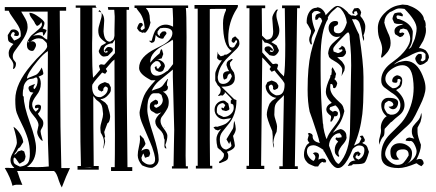

<svg xmlns="http://www.w3.org/2000/svg" viewBox="-20 -739 1912 842"><path d="M106 -560 105 -559Q103 -556 103.5 -554.5Q104 -553 108 -554Q106 -556 106 -560ZM81 -318 84 -315Q84 -276 111 -201Q138 -126 138 -91Q138 -32 98 -7Q115 -6 143 -6Q168 -6 194 -9Q189 -114 189 -222Q189 -289 189.5 -378Q190 -467 190 -515Q170 -503 145 -472Q99 -417 98 -394Q107 -399 118.5 -403Q130 -407 136 -410Q148 -414 163 -443L167 -431Q170 -422 170 -416Q170 -413 166 -410.5Q162 -408 156.5 -406Q151 -404 149 -403Q159 -393 159 -372Q159 -344 140 -321Q121 -296 121 -282Q121 -262 137 -249Q139 -252 141.5 -254Q144 -256 145.5 -257.5Q147 -259 148 -260Q149 -261 149 -262Q149 -263 148.5 -264Q148 -265 147 -267Q133 -260 133 -270Q133 -280 148 -280Q160 -280 160 -270Q160 -254 146 -240Q153 -228 161 -220Q170 -211 170 -199Q170 -187 164 -178Q158 -169 158 -162Q158 -156 166 -127Q168 -122 166 -121Q158 -125 150.5 -137.5Q143 -150 143 -161L149 -190Q149 -207 128 -231Q107 -255 107 -271Q107 -313 126 -332V-333L114 -335Q109 -338 106 -347Q103 -356 109 -361Q129 -370 132 -370Q135 -370 132 -367Q122 -352 131 -348Q145 -362 145 -387Q145 -394 142 -398Q139 -402 127 -395L116 -393Q103 -393 93 -379.5Q83 -366 83 -352Q80 -342 80 -331V-320ZM174 -586 170 -582Q169 -586 168.5 -589Q168 -592 168 -593.5Q168 -595 167.5 -596.5Q167 -598 165 -598Q163 -598 159 -598Q147 -598 124 -581Q133 -585 148 -585Q161 -585 169 -577Q176 -570 187 -565Q189 -607 189 -627V-688H73Q75 -684 84 -669.5Q93 -655 97 -644.5Q101 -634 101 -620Q101 -592 68 -547L46 -517Q36 -504 36 -492Q36 -480 43 -473Q50 -466 50 -460Q50 -445 42 -438Q39 -435 37 -438Q39 -446 39 -454Q39 -460 35.5 -467Q32 -474 27 -480Q22 -486 22 -487Q18 -494 18 -507Q18 -525 39 -546Q22 -553 18 -558.5Q14 -564 14 -585L28 -607Q32 -610 39 -610Q48 -610 55.5 -604.5Q63 -599 63 -591Q63 -587 62 -585Q59 -579 46 -582Q42 -583 41.5 -584Q41 -585 43 -588Q45 -591 45 -593Q45 -596 38 -599Q30 -596 27 -582L42 -561Q71 -572 71 -582V-589V-592Q71 -612 51 -640L33 -666Q23 -679 18 -692H1V-708H270V-692H242Q244 -462 244 -347Q244 -194 249 -2H287Q271 30 251 83Q245 73 238 53Q228 18 217 11H55L58 18Q60 24 62.5 31.5Q65 39 66 42L78 72Q72 71 56 71Q43 71 35 76Q26 40 1 -2Q5 -3 13 -3Q16 -3 23 -2.5Q30 -2 34 -2Q40 -2 43 -3Q26 -17 26 -37Q26 -51 36 -68Q54 -102 54 -113Q54 -134 39 -183Q53 -175 66.5 -155Q80 -135 82 -116L72 -100Q68 -92 60 -88Q55 -76 44 -64L43 -60Q51 -64 59 -75L75 -80L86 -75Q92 -57 92 -52Q92 -49 90 -43L86 -33L66 -21Q63 -23 57 -32.5Q51 -42 49 -44Q39 -55 39 -36Q39 -27 42.5 -22.5Q46 -18 56 -13.5Q66 -9 68 -8Q93 -12 102 -24Q111 -36 111 -65Q111 -101 102 -130.5Q93 -160 76.5 -193Q60 -226 53 -245V-246Q47 -260 47 -303Q47 -372 117 -454Q142 -484 165 -505Q187 -526 187 -536L185 -550Q184 -551 180 -555.5Q176 -560 174.5 -561Q173 -562 170 -565Q167 -568 164.5 -568.5Q162 -569 158 -570Q154 -571 149 -571Q131 -571 112 -555Q116 -558 121 -558Q128 -558 133 -553Q138 -548 138 -542Q138 -534 131 -523Q127 -514 117 -516Q98 -520 98 -542Q98 -555 105.5 -567Q113 -579 118 -584Q123 -589 136 -599Q151 -611 159 -620Q168 -631 161 -642Q155 -629 142 -625L134 -635Q130 -646 119 -659Q109 -672 109 -683Q123 -683 141 -671Q175 -649 175 -638Q175 -628 167 -614Q184 -609 184 -606Q184 -602 174 -586Z M440 -119H439V-118H440ZM415 -695 412 -688Q419 -688 424 -683Q423 -690 415 -695ZM382 -5Q379 -6 373 -6Q370 -6 362.5 -5.5Q355 -5 351 -5ZM439 -131H438V-129H439ZM439 -131 441 -118Q440 -114 438 -103.5Q436 -93 434 -87L433 -90Q436 -106 436 -117Q436 -135 422 -157Q420 -171 420 -179Q420 -188 426 -208Q432 -228 432 -238V-240Q430 -268 425.5 -278Q421 -288 408 -297Q401 -301 390 -317L389 -316Q389 -205 391 -11H413V5H320V-11H335Q332 -95 332 -268V-705H312V-715H400V-710Q405 -705 403 -705H385V-644Q385 -573 384 -550V-515Q384 -442 388 -398Q397 -406 419 -433L414 -450Q417 -457 425 -457L435 -455L439 -456L484 -506V-565L473 -549Q459 -549 447 -541Q435 -533 435 -521Q435 -508 445 -508Q447 -508 453 -511L449 -517L443 -512L438 -517Q439 -518 440.5 -520.5Q442 -523 443.5 -525Q445 -527 447 -529Q449 -531 451 -532Q453 -533 456 -533Q475 -533 475 -520L473 -514L453 -494Q441 -491 435 -491Q428 -491 420.5 -499.5Q413 -508 413 -516L423 -537Q426 -540 434 -544Q442 -548 446 -551Q428 -563 419.5 -574Q411 -585 411 -605Q411 -618 418.5 -641Q426 -664 426 -673Q426 -680 425 -683Q437 -671 437 -649L434 -602Q437 -556 463 -556L477 -565Q482 -577 482 -583V-604L483 -656V-668Q483 -670 481 -696H455L453 -708H546V-696H535Q535 -305 539 -6H560V11H467V-6H483Q484 -51 484 -148Q484 -170 483.5 -212.5Q483 -255 482.5 -333.5Q482 -412 482 -478Q473 -472 460.5 -456.5Q448 -441 444 -437L450 -427L442 -416H439L428 -421Q423 -415 407 -397Q391 -379 385 -368L384 -360Q384 -313 417 -313H422Q453 -326 453 -352Q452 -356 444 -360Q439 -359 435.5 -354Q432 -349 433 -344V-342L424 -337L420 -341H417L411 -346L409 -356Q410 -359 411.5 -362Q413 -365 415.5 -367Q418 -369 419 -370Q420 -371 423.5 -372.5Q427 -374 428 -374.5Q429 -375 433.5 -376.5Q438 -378 440 -379L458 -372L466 -356V-343Q466 -335 453 -321Q439 -305 420 -304Q423 -301 429 -297.5Q435 -294 439.5 -290.5Q444 -287 447 -282L451 -278Q463 -240 463 -229Q463 -215 457 -203L451 -198Q448 -191 443.5 -178Q439 -165 437 -160L441 -140V-137H438Z M700 -179V-180H704V-179ZM686 -452Q685 -460 679.5 -466Q674 -472 666 -471H663Q640 -457 640 -441Q640 -407 668 -407Q686 -407 712 -427L715 -428Q719 -433 727 -442.5Q735 -452 739 -458V-557L737 -565Q726 -556 707 -546Q639 -511 639 -469V-464Q657 -487 680 -505L685 -521L690 -523L696 -502L689 -483L672 -479Q703 -469 703 -448Q702 -446 700 -440Q698 -434 696.5 -431.5Q695 -429 691 -426.5Q687 -424 682 -424H677L663 -431L658 -443L663 -448L668 -447L667 -441L673 -437ZM671 -480H668V-479H671ZM636 -17Q660 -17 660 -39Q661 -46 656 -66Q647 -97 639 -114L608 -187Q592 -223 592 -245Q592 -250 593 -253Q602 -297 612 -320Q624 -347 662 -387H643L627 -396Q590 -418 590 -441Q590 -490 663 -526L698 -544Q736 -567 736 -594Q736 -617 698 -617L682 -615L671 -601V-590L678 -582H681V-589L691 -600Q710 -606 710 -591Q698 -576 697 -571L691 -569Q671 -572 663 -586Q662 -583 661 -574Q660 -565 658.5 -560.5Q657 -556 652 -553L644 -551L633 -560H645Q655 -598 663 -608Q680 -631 708 -631Q721 -631 739 -622V-658L737 -703L733 -704H621L620 -703Q637 -686 637 -657Q637 -649 640 -640Q633 -607 616 -595L610 -597L605 -595L590 -602L581 -615Q587 -635 593 -638Q605 -642 607 -628Q608 -626 607.5 -626Q607 -626 605 -628L596 -615L600 -607H602Q603 -606 605 -608L615 -615Q611 -663 589 -688Q581 -698 578 -704H570V-715H805V-704H795Q798 -684 798 -576L794 -56Q795 -33 795 -10H804V0H734V-10H741L743 -117Q744 -140 744 -170Q744 -189 741 -285Q738 -381 738 -402V-434Q733 -429 678 -385Q657 -367 645 -341Q652 -344 661 -347Q670 -350 675 -351.5Q680 -353 686 -357Q692 -361 696 -367Q697 -369 703.5 -377.5Q710 -386 715 -393L717 -392Q712 -379 712 -370V-365L717 -358L716 -355Q717 -347 709.5 -342Q702 -337 694 -337Q705 -332 712.5 -319.5Q720 -307 720 -292Q720 -283 718.5 -275.5Q717 -268 712.5 -260.5Q708 -253 705.5 -249Q703 -245 697 -236.5Q691 -228 689 -226Q684 -218 684 -208Q684 -193 699 -174Q714 -154 714 -144Q714 -126 705 -103L710 -88H708Q701 -88 701 -100Q701 -106 701.5 -114Q702 -122 702 -126L699 -133Q699 -154 679 -172Q661 -188 661 -206Q661 -223 687 -246L669 -240L661 -242Q658 -245 653 -247.5Q648 -250 645 -252Q642 -254 639.5 -258.5Q637 -263 637 -270Q637 -286 643 -290Q650 -296 662 -302Q673 -298 673 -292V-285L664 -279L660 -282L656 -276L657 -271L665 -266Q694 -277 694 -302Q694 -305 688 -323L677 -330H658H655Q645 -330 637.5 -317Q630 -304 629 -296Q626 -281 626 -258Q626 -228 653 -146Q676 -74 676 -40Q676 -16 650 -4Q649 -3 641 -3Q627 -3 603 -14Q584 -36 584 -58Q584 -73 589 -94.5Q594 -116 594 -127Q594 -137 593 -142L594 -147L610 -131L618 -110Q618 -102 604 -88L600 -77Q611 -86 625 -86L634 -82Q638 -69 638.5 -67Q639 -65 634 -53L616 -47L609 -66L606 -62L600 -47L603 -34Q620 -17 636 -17Z M924 -413V-415Q924 -423 931 -438Q938 -453 946 -464L953 -475L944 -474Q931 -481 932 -487L935 -513L937 -503L948 -492L962 -496L968 -502V-498Q981 -501 996 -516Q958 -536 958 -637Q958 -667 971 -694V-700H926Q900 -700 900 -699V-128Q901 -73 901 -12H911V0H839V-12H847V-701H833V-717H1023Q1025 -709 1018 -700Q981 -642 981 -572Q981 -544 988 -534L998 -530Q1002 -530 1007 -533L1020 -555L1019 -560L1015 -564L1008 -553L1002 -551L995 -559L999 -572L1010 -579Q1011 -578 1013 -579Q1019 -571 1026 -566Q1030 -559 1030 -548Q1030 -538 1018 -525Q1011 -518 995 -502.5Q979 -487 970.5 -478Q962 -469 952 -452.5Q942 -436 938 -418L935 -402Q935 -371 958 -371Q985 -371 997 -405L991 -417Q979 -416 976 -398Q976 -395 965 -390L961 -392Q958 -400 958 -408Q958 -427 985 -427Q978 -436 973 -454L975 -465L980 -472L996 -481L1001 -478L989 -465Q989 -456 988 -455L994 -438L1006 -421Q1010 -409 1010 -398Q1010 -359 956 -359H951L1007 -304L1017 -300Q1017 -234 980 -192L956 -162Q944 -147 944 -128Q944 -87 972 -83Q995 -92 995 -101Q995 -104 993 -110Q991 -116 991 -117L989 -120L986 -109H984L973 -128Q978 -137 988.5 -153.5Q999 -170 1001 -174Q1004 -180 1004.5 -191.5Q1005 -203 1008 -209Q1014 -185 1014 -173Q1014 -161 1002 -143Q1010 -109 1010 -101Q1010 -85 975 -73Q981 -66 981 -56Q981 -44 976.5 -39Q972 -34 961 -30Q950 -26 946 -24H941V-30Q962 -43 962 -59V-65L944 -84L943 -83L934 -92Q929 -112 929 -128Q929 -148 947 -170L948 -173L936 -167L924 -171L916 -181L926 -184L933 -183Q959 -190 970 -196.5Q981 -203 994 -221L962 -216Q945 -216 933 -228.5Q921 -241 921 -258Q921 -275 933 -286.5Q945 -298 962 -298L967 -296L981 -285L986 -262V-260L982 -256L971 -252L955 -256L951 -262Q951 -272 959 -264L961 -265L968 -278Q962 -286 956 -287Q931 -283 931 -257V-246L937 -237L960 -226Q978 -226 991.5 -238Q1005 -250 1005 -266Q1005 -277 1002.5 -280Q1000 -283 992 -285V-298L997 -303Q994 -308 966 -336V-330L957 -320L948 -321L940 -318H937V-320Q942 -328 945 -330Q948 -339 948 -344Q948 -355 935 -365L924 -385Z M1181 -525 1179 -523Q1179 -535 1166.5 -543.5Q1154 -552 1141 -552L1130 -567V-509L1175 -459L1179 -458L1189 -460L1196 -459L1200 -454L1195 -437Q1208 -419 1225 -404Q1231 -431 1231 -544L1229 -703H1217V-715H1295V-703H1283Q1277 -228 1273 -10H1286V2H1205V-10H1220V-33L1225 -320L1224 -321Q1219 -314 1208 -304.5Q1197 -295 1191 -286Q1185 -277 1184 -262Q1183 -250 1183 -235Q1183 -229 1189 -210.5Q1195 -192 1195 -185Q1195 -175 1193 -161Q1181 -139 1179 -117Q1178 -116 1179 -112Q1180 -108 1181 -102Q1182 -96 1182 -95Q1182 -93 1181 -91Q1176 -104 1176 -118V-142L1174 -164Q1150 -220 1150 -236Q1150 -256 1162 -284Q1163 -285 1168 -291.5Q1173 -298 1177 -300Q1187 -306 1192 -310Q1174 -311 1159.5 -326.5Q1145 -342 1145 -361V-363L1153 -379L1171 -386Q1173 -385 1178 -383.5Q1183 -382 1184.5 -381Q1186 -380 1189 -378.5Q1192 -377 1193.5 -375Q1195 -373 1197 -370Q1199 -367 1201 -363L1199 -353L1193 -348H1190L1186 -344L1177 -348Q1179 -355 1176.5 -361.5Q1174 -368 1168 -368Q1160 -364 1159 -360Q1159 -334 1190 -321H1195Q1228 -321 1228 -368L1227 -375Q1221 -386 1205 -404Q1189 -422 1184 -430L1173 -425H1170L1162 -436L1168 -446Q1164 -450 1150.5 -465.5Q1137 -481 1130 -487L1125 -12H1139V2H1061V-12H1072L1074 -703H1061V-715H1143V-703H1128L1129 -583L1138 -574Q1147 -565 1149 -565Q1178 -565 1178 -601Q1178 -606 1177 -616.5Q1176 -627 1176 -632Q1174 -654 1174 -659Q1174 -674 1192 -697V-696L1195 -697H1200Q1192 -689 1192 -673Q1192 -661 1198.5 -640Q1205 -619 1205 -606Q1205 -592 1199.5 -581.5Q1194 -571 1188.5 -567Q1183 -563 1170 -554Q1174 -552 1182 -547Q1190 -542 1193 -540L1203 -519Q1203 -512 1195 -503Q1187 -494 1180 -494Q1174 -494 1162 -497Q1160 -499 1156 -503Q1152 -507 1148.5 -510Q1145 -513 1142 -517L1140 -523Q1140 -536 1158 -536Q1165 -536 1178 -520L1173 -515L1167 -520L1163 -514Q1169 -511 1171 -511Q1181 -511 1181 -525Z M1544 -690Q1539 -690 1534.5 -688Q1530 -686 1535 -681L1531 -678Q1525 -678 1525 -687L1533 -702Q1547 -704 1548 -704Q1557 -704 1564 -685L1560 -669Q1582 -644 1582 -622Q1582 -602 1574 -584Q1578 -574 1576 -559Q1570 -569 1567 -592.5Q1564 -616 1558.5 -633.5Q1553 -651 1539 -655L1534 -654L1525 -655L1524 -654Q1551 -592 1555 -587Q1574 -463 1574 -402V-344Q1574 -288 1569 -239Q1560 -162 1533 -102L1534 -101L1555 -112L1565 -131L1558 -142L1565 -144H1571L1580 -127L1579 -119L1569 -113L1570 -111Q1576 -108 1580.5 -105.5Q1585 -103 1587.5 -99.5Q1590 -96 1591 -93.5Q1592 -91 1594 -84Q1596 -77 1598 -73Q1587 -32 1578 -25Q1570 -19 1541 -19H1528L1523 -14L1505 -11Q1511 -24 1517.5 -29Q1524 -34 1539 -36L1533 -40L1528 -52L1532 -65Q1536 -67 1537 -71L1551 -75L1562 -65L1554 -54L1548 -56L1547 -64L1539 -52L1540 -46L1552 -39Q1578 -51 1578 -82Q1578 -101 1554 -101Q1542 -101 1527 -86Q1505 -31 1484 -12Q1474 -2 1462 -2Q1445 -2 1426 -31Q1421 -39 1412.5 -55Q1404 -71 1402 -74L1399 -76L1398 -82Q1369 -102 1356 -102Q1326 -102 1326 -75Q1326 -62 1335 -50Q1344 -38 1355 -33Q1363 -41 1363 -50Q1363 -58 1352 -67L1361 -71Q1379 -71 1379 -56Q1379 -53 1377.5 -47Q1376 -41 1376 -39L1384 -42L1394 -44L1405 -42L1411 -33L1406 -25Q1404 -30 1401 -25L1396 -29Q1386 -29 1375 -9H1361Q1345 -15 1336.5 -19.5Q1328 -24 1320.5 -35Q1313 -46 1313 -61Q1313 -85 1326 -104L1337 -113Q1329 -121 1329 -128L1334 -146L1330 -154L1338 -156L1348 -151L1352 -143L1351 -141Q1351 -118 1383 -112L1380 -119Q1380 -124 1370.5 -154Q1361 -184 1350 -215.5Q1339 -247 1338 -249Q1329 -290 1329 -346Q1329 -444 1343 -505.5Q1357 -567 1393 -647L1388 -659L1380 -663L1378 -662L1373 -654L1364 -651L1362 -661L1365 -672Q1369 -678 1387 -682Q1379 -691 1368 -691L1357 -689L1348 -679V-665V-663Q1348 -655 1351 -641.5Q1354 -628 1358 -617Q1362 -606 1362 -605Q1361 -602 1357.5 -595.5Q1354 -589 1352 -585Q1350 -581 1348 -574.5Q1346 -568 1346 -562Q1346 -556 1348 -546L1344 -543Q1336 -554 1336 -566Q1336 -574 1340 -583.5Q1344 -593 1344 -600V-605Q1343 -607 1336 -620Q1329 -633 1325 -638V-649Q1326 -671 1337.5 -688Q1349 -705 1369 -705L1370 -707Q1384 -707 1395 -696Q1406 -685 1408 -672Q1411 -675 1422 -686.5Q1433 -698 1442.5 -705.5Q1452 -713 1460 -713Q1472 -713 1487.5 -701Q1503 -689 1509 -679Q1511 -678 1515 -675Q1519 -672 1521 -671Q1526 -672 1530 -671L1540 -669L1549 -677ZM1465 -50Q1463 -52 1460.5 -54Q1458 -56 1456.5 -57.5Q1455 -59 1453 -61.5Q1451 -64 1450 -66.5Q1449 -69 1448.5 -73Q1448 -77 1448 -82Q1448 -103 1463 -118L1452 -128L1451 -131L1456 -137L1459 -135H1465Q1468 -135 1478 -137V-144L1471 -154L1468 -155Q1450 -154 1436.5 -137Q1423 -120 1423 -100Q1426 -93 1432.5 -74Q1439 -55 1445 -42.5Q1451 -30 1459 -23L1466 -20Q1515 -73 1515 -176L1520 -452Q1520 -504 1517 -532Q1514 -560 1514 -566Q1514 -597 1506 -597Q1499 -594 1479 -572Q1442 -534 1442 -527L1441 -524L1443 -513L1462 -506Q1463 -506 1467 -507.5Q1471 -509 1474 -510.5Q1477 -512 1479.5 -514.5Q1482 -517 1482 -519L1480 -523L1471 -521L1465 -525L1477 -534L1478 -539L1489 -533L1494 -524Q1494 -519 1498 -512Q1497 -511 1497 -505Q1493 -498 1489.5 -494.5Q1486 -491 1483 -490Q1480 -489 1472 -489Q1464 -489 1459 -488L1480 -469Q1481 -467 1485 -461.5Q1489 -456 1490.5 -452Q1492 -448 1492 -441L1490 -429Q1488 -426 1486 -422Q1484 -418 1481.5 -413Q1479 -408 1478 -405L1481 -433Q1481 -453 1439 -476Q1430 -480 1423 -489L1419 -505Q1421 -524 1428 -535.5Q1435 -547 1452.5 -561.5Q1470 -576 1473 -579L1457 -577Q1442 -577 1431.5 -589Q1421 -601 1421 -616Q1421 -629 1429 -638Q1438 -647 1450 -647L1459 -646Q1460 -644 1461 -643Q1463 -641 1463 -638.5Q1463 -636 1460 -630L1447 -623Q1444 -620 1444 -609Q1444 -593 1464 -593Q1487 -593 1501 -640Q1497 -675 1475 -700Q1467 -708 1459 -708Q1457 -706 1450 -700Q1443 -694 1439.5 -691Q1436 -688 1431 -682.5Q1426 -677 1422.5 -671.5Q1419 -666 1417 -660L1419 -657Q1386 -606 1386 -483V-428Q1386 -307 1396 -197L1397 -196Q1397 -182 1402.5 -159Q1408 -136 1413 -129Q1417 -148 1444.5 -182.5Q1472 -217 1472 -232Q1472 -260 1451 -277L1428 -269L1425 -262L1427 -257L1439 -249L1449 -253Q1462 -250 1462 -243Q1462 -227 1446 -229Q1441 -211 1431 -204L1429 -209Q1432 -221 1432 -224L1431 -231Q1411 -245 1411 -258Q1411 -277 1435 -288Q1409 -312 1409 -337Q1409 -360 1429 -402L1428 -407L1433 -411L1435 -427L1434 -434L1437 -443H1439L1447 -429L1454 -415Q1450 -404 1451 -400L1447 -393V-391Q1455 -386 1459 -374Q1455 -353 1446 -352L1441 -354Q1441 -371 1432 -371L1429 -370L1428 -356V-354Q1428 -330 1455 -304L1476 -284Q1485 -275 1487 -262L1488 -260L1490 -252V-251Q1486 -233 1480 -219Q1474 -205 1469.5 -198Q1465 -191 1455 -177.5Q1445 -164 1439 -156Q1458 -170 1474 -173Q1484 -171 1491.5 -163Q1499 -155 1499 -144V-140L1500 -139Q1501 -128 1489 -112Q1464 -84 1464 -68Q1464 -59 1469 -54Q1467 -55 1466 -54Q1465 -53 1465 -50Z M1692 -75Q1692 -91 1703.5 -101Q1715 -111 1733 -111Q1753 -111 1770 -98.5Q1787 -86 1787 -68Q1787 -30 1756 -15V-14Q1781 -30 1792 -41Q1807 -58 1807 -75Q1807 -86 1798.5 -103.5Q1790 -121 1780 -121Q1779 -121 1777 -120L1759 -122Q1759 -134 1776 -136L1797 -131Q1786 -145 1786 -162Q1786 -178 1792 -186Q1804 -201 1811 -208Q1824 -221 1827 -244Q1829 -238 1829 -233Q1830 -225 1824 -204L1811 -179V-160Q1811 -142 1826 -104Q1826 -78 1806 -38Q1814 -42 1821 -42Q1835 -42 1838 -24Q1839 -20 1828 -10Q1814 -17 1811 -20Q1811 -21 1806 -23Q1757 -2 1728 -2Q1652 -2 1652 -56V-62Q1652 -112 1691 -151Q1695 -155 1713.5 -173Q1732 -191 1742.5 -203.5Q1753 -216 1761 -230Q1794 -288 1794 -354Q1794 -373 1791 -394Q1783 -453 1745 -453Q1727 -453 1708 -442.5Q1689 -432 1679 -419Q1670 -407 1670 -393Q1670 -370 1702 -352Q1718 -352 1725 -360Q1731 -365 1732 -366.5Q1733 -368 1733 -371Q1733 -374 1735 -379Q1742 -393 1726 -393Q1723 -392 1723 -388Q1723 -382 1722.5 -380Q1722 -378 1718.5 -376.5Q1715 -375 1707 -377Q1697 -378 1701 -392Q1705 -404 1721 -409Q1744 -406 1744 -386Q1744 -373 1740.5 -365Q1737 -357 1733 -354Q1729 -351 1717 -344Q1754 -313 1754 -279Q1754 -251 1729 -232Q1713 -220 1698 -205L1694 -203L1667 -174Q1666 -169 1666 -158Q1666 -150 1663 -143Q1649 -129 1644 -104L1642 -120Q1642 -126 1646.5 -141.5Q1651 -157 1651 -165Q1651 -168 1650.5 -172.5Q1650 -177 1650 -179Q1650 -196 1658.5 -210.5Q1667 -225 1676 -229Q1652 -248 1652 -279Q1652 -292 1660.5 -301Q1669 -310 1683 -310Q1726 -310 1726 -289Q1726 -278 1720 -269Q1714 -260 1703 -260Q1693 -260 1684 -271Q1705 -271 1705 -282Q1702 -294 1684 -297Q1674 -292 1668 -286Q1665 -274 1665 -268Q1665 -260 1678 -242L1692 -236H1695H1698Q1714 -236 1725 -248Q1736 -260 1736 -278Q1736 -310 1695 -334Q1685 -341 1664 -357Q1652 -368 1652 -385V-393Q1655 -430 1691 -459Q1697 -463 1707.5 -471.5Q1718 -480 1723.5 -484Q1729 -488 1736.5 -495.5Q1744 -503 1750.5 -510.5Q1757 -518 1763 -527Q1779 -550 1779 -569Q1779 -588 1765 -609L1749 -614L1735 -610L1730 -597L1738 -594L1743 -597L1752 -594L1753 -590L1745 -580L1734 -576L1713 -589Q1710 -595 1710 -603Q1710 -623 1741 -630L1749 -634H1726Q1716 -634 1709 -638L1701 -656Q1703 -672 1711 -681L1725 -684H1738L1746 -676L1747 -673L1745 -667L1729 -671Q1720 -673 1719 -667.5Q1718 -662 1723 -656Q1732 -656 1748 -648Q1780 -633 1789 -606Q1791 -603 1790 -591.5Q1789 -580 1789 -577Q1789 -547 1772 -524H1773L1783 -532Q1783 -533 1790.5 -549Q1798 -565 1799.5 -570.5Q1801 -576 1804 -589Q1807 -602 1807 -614Q1807 -647 1754 -700Q1740 -702 1731 -702Q1721 -702 1709 -695Q1697 -688 1690 -686Q1667 -668 1666 -643L1665 -642Q1669 -622 1681 -596Q1693 -574 1693 -550Q1693 -544 1692 -538.5Q1691 -533 1689.5 -529Q1688 -525 1685 -519.5Q1682 -514 1680 -511.5Q1678 -509 1673.5 -504Q1669 -499 1667.5 -497.5Q1666 -496 1660.5 -491Q1655 -486 1654 -485L1651 -491Q1656 -508 1656 -523Q1656 -540 1647 -562Q1637 -583 1637 -616Q1637 -650 1663.5 -678.5Q1690 -707 1724 -715L1745 -719L1767 -717Q1812 -702 1831 -675Q1839 -664 1839 -654Q1847 -646 1847 -627L1846 -622Q1848 -618 1848 -604Q1848 -588 1836 -560Q1835 -559 1817 -528Q1824 -529 1836 -524L1847 -518Q1861 -501 1861 -489V-486L1855 -472Q1853 -468 1849 -467Q1841 -458 1824 -454Q1816 -454 1808.5 -464.5Q1801 -475 1801 -484Q1806 -498 1817 -503Q1818 -502 1823 -502.5Q1828 -503 1829 -500Q1829 -499 1829.5 -495.5Q1830 -492 1830 -489Q1830 -481 1824 -475Q1825 -475 1827.5 -472.5Q1830 -470 1831.5 -470Q1833 -470 1837 -472Q1844 -476 1845 -478Q1846 -480 1846 -491V-502Q1837 -513 1825 -513Q1809 -513 1771 -492Q1725 -473 1708 -457H1709L1727 -466L1744 -470Q1754 -472 1760 -472Q1765 -472 1775 -470Q1817 -459 1839 -392Q1846 -372 1846 -353Q1846 -324 1821 -274Q1799 -227 1789 -212Q1779 -197 1752 -174L1715 -139Q1669 -96 1669 -64Q1669 -48 1687 -32Q1705 -16 1723 -16Q1742 -16 1751 -27Q1761 -38 1772 -57V-61Q1772 -84 1748 -84Q1718 -84 1718 -64Q1718 -52 1731 -40Q1723 -38 1720 -38Q1703 -38 1697.5 -47Q1692 -56 1692 -75Z"/></svg>

Font: Bukvitsa
Style: Regular
Weight: 500
Foundry: Ponomar Technologies, Inc.
Version: Version 1.1